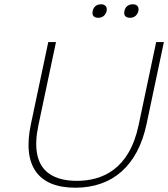

<svg xmlns="http://www.w3.org/2000/svg" viewBox="-20 -866 784 895"><path d="M205 -670 124 -287C83 -94 157 9 331 9C505 9 622 -94 663 -287L744 -670H708L626 -282C582 -74 454 -23 338 -23C222 -23 115 -74 159 -282L241 -670ZM412 -814C408 -796 416 -783 438 -783C459 -783 472 -796 477 -814V-815C481 -834 470 -846 451 -846C429 -846 416 -833 412 -815ZM560 -814C556 -796 564 -783 586 -783C607 -783 620 -796 625 -814V-815C629 -834 619 -846 599 -846C577 -846 564 -833 560 -815Z"/></svg>

Font: LT Wave Text Thin Italic
Style: Regular
Weight: 100
Designer: Daniel Lyons
Version: Version 2.5 (Glyphs App)